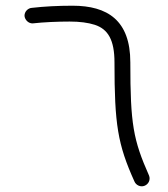

<svg xmlns="http://www.w3.org/2000/svg" viewBox="-20 -622 585 669"><path d="M65.4 -566.4C66.9 -552.2 79.6 -540 93.8 -540.5C132.8 -544.9 182.1 -546.9 222.7 -546.9C257.8 -546.9 287.1 -543 310.1 -535.6C356.4 -520.5 378.9 -482.9 378.9 -404.3C378.9 -188.5 390.1 -119.1 448.2 9.8C453.6 23.4 469.7 30.8 483.4 25.4C497.6 20 504.9 4.4 499.5 -9.8C444.3 -134.8 434.1 -188.5 434.1 -404.8C434.1 -551.3 354.5 -602.1 232.9 -602.1C181.6 -602.1 134.3 -599.6 91.8 -594.7C77.6 -594.2 64.9 -581.5 65.4 -566.4Z"/></svg>

Font: Mikhak Light
Style: Regular
Weight: 300
Designer: Amin Abedi
Version: Version 3.2